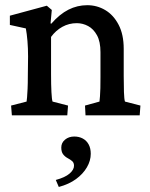

<svg xmlns="http://www.w3.org/2000/svg" viewBox="-20 -451 588 751"><path d="M26.4 0 23.4 -38.1 84 -53.7Q85 -58.6 85.9 -70.8Q86.9 -83 87.9 -103.5Q88.9 -124 88.9 -155.3L89.8 -230.5Q89.8 -261.7 87.4 -290.5Q85 -319.3 81.1 -339.8L18.6 -353.5V-389.6L163.1 -428.7L182.6 -412.1L177.7 -359.4L180.7 -358.4Q212.9 -395.5 247.6 -413.1Q282.2 -430.7 321.3 -430.7Q359.4 -430.7 391.6 -411.6Q423.8 -392.6 443.8 -354.5Q463.9 -316.4 463.9 -259.8V-154.3Q463.9 -120.1 464.8 -91.3Q465.8 -62.5 468.8 -53.7L529.3 -38.1L526.4 0H314.5L312.5 -38.1L369.1 -53.7Q370.1 -61.5 371.1 -74.7Q372.1 -87.9 372.6 -106.4Q373 -125 373 -149.4V-247.1Q373 -288.1 359.4 -313Q345.7 -337.9 324.7 -349.1Q303.7 -360.4 280.3 -360.4Q250 -360.4 224.1 -346.2Q198.2 -332 179.7 -306.6V-161.1Q179.7 -119.1 181.2 -90.8Q182.6 -62.5 185.5 -53.7L246.1 -38.1L243.2 0ZM210 280.3 198.2 252.9Q234.4 243.2 252 228Q269.5 212.9 269.5 197.3Q269.5 185.5 262.2 179.2Q254.9 172.9 244.6 167.5Q234.4 162.1 227.1 152.8Q219.7 143.6 219.7 126Q219.7 107.4 234.4 95.2Q249 83 270.5 83Q289.1 83 303.7 90.8Q318.4 98.6 326.7 113.8Q335 128.9 335 150.4Q335 177.7 319.8 203.6Q304.7 229.5 277.3 249.5Q250 269.5 210 280.3Z"/></svg>

Font: Crimson Pro Medium
Style: Regular
Weight: 500
Designer: Jacques Le Bailly
Foundry: Baron von Fonthausen
Version: Version 1.003